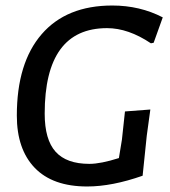

<svg xmlns="http://www.w3.org/2000/svg" viewBox="-20 -668 618 696"><path d="M387 -648Q487 -648 570 -605L537 -513L527 -511Q445 -566 368 -566Q142 -566 142 -256Q142 -162 181.5 -118Q221 -74 304 -74Q345 -74 411 -95L422 -162L433 -264L525 -271L512 -176L497 -31Q386 8 296 8Q171 8 106 -59.5Q41 -127 41 -249Q41 -440 131 -544Q221 -648 387 -648Z"/></svg>

Font: Alegreya Sans SC Medium
Style: Italic
Weight: 500
Italic angle: -7°
Designer: Juan Pablo del Peral
Foundry: Huerta Tipografica
Version: Version 2.007